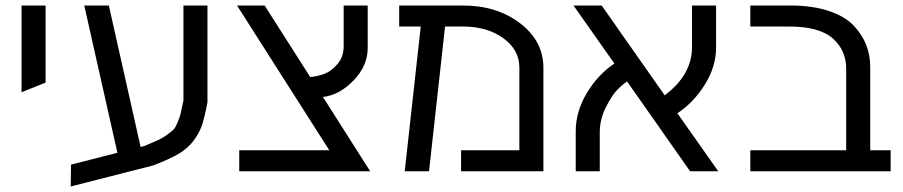

<svg xmlns="http://www.w3.org/2000/svg" viewBox="-20 -620 3269 695"><path d="M58 -600H145V-321L58 -286Z M405 -67 285 -600H374L489 -88L504 -92Q535 -105 552.5 -113Q570 -121 586 -133Q602 -145 608.5 -151.5Q615 -158 623 -177Q631 -196 634 -209.5Q637 -223 644 -256V-600H731V-250Q721 -197 711.5 -168Q702 -139 680.5 -110.5Q659 -82 625.5 -62.5Q592 -43 534 -21L236 55L237 -24Z M1311 -446Q1311 -382 1260 -329Q1209 -276 1149 -269L1320 0H846V-76H1172L838 -600H938L1103 -341Q1131 -344 1155 -353Q1179 -362 1201.5 -388Q1224 -414 1224 -453V-600H1311Z M1860 -375Q1860 -440 1801.5 -482Q1743 -524 1656 -524H1591L1533 0H1445L1503 -524H1425V-600H1656Q1779 -600 1863 -535.5Q1947 -471 1947 -375V0H1649V-76H1860Z M2572 -447Q2572 -379 2531.5 -314Q2491 -249 2432 -210L2580 0H2478L2250 -325Q2233 -314 2214 -294.5Q2195 -275 2173 -231.5Q2151 -188 2151 -141V0H2064V-144Q2064 -216 2104 -283Q2144 -350 2204 -390L2056 -600H2158L2386 -275Q2485 -349 2485 -450V-600H2572Z M3043 -371Q3043 -438 2994.5 -481Q2946 -524 2835 -524H2696V-600H2841Q2922 -600 2981 -580Q3040 -560 3071 -526.5Q3102 -493 3116 -456Q3130 -419 3130 -378V-76H3204V0H2696V-76H3043Z"/></svg>

Font: ColatingCofangSans
Style: Regular
Weight: 400
Foundry: GNU
Version: Version 412.227;June 27, 2022;FontCreator 11.0.0.2412 32-bit